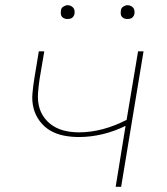

<svg xmlns="http://www.w3.org/2000/svg" viewBox="-20 -717 640 737"><path d="M424 0 462 -234Q420 -213 374 -202Q328 -191 283 -191Q253 -191 225 -196.5Q197 -202 173.5 -215.5Q150 -229 133 -251.5Q116 -274 109 -301Q102 -328 104.5 -357.5Q107 -387 112 -417L129 -520H150L132 -414Q128 -387 126 -360.5Q124 -334 129.5 -310Q135 -286 149.5 -266Q164 -246 185 -233Q206 -220 231 -214.5Q256 -209 283 -209Q329 -209 375.5 -221.5Q422 -234 466 -257L510 -520H531L445 0ZM469 -644Q463 -644 457.5 -646Q452 -648 448 -652.5Q444 -657 443.5 -663.5Q443 -670 444 -676Q444 -681 446.5 -685Q449 -689 453 -691.5Q457 -694 461 -695.5Q465 -697 470 -697Q476 -697 481.5 -694.5Q487 -692 491 -687.5Q495 -683 496 -676.5Q497 -670 496 -664Q495 -659 492.5 -655Q490 -651 486.5 -648.5Q483 -646 478.5 -645Q474 -644 469 -644ZM239 -644Q233 -644 227.5 -646Q222 -648 218 -652.5Q214 -657 213.5 -663.5Q213 -670 214 -676Q214 -681 216.5 -685Q219 -689 223 -691.5Q227 -694 231 -695.5Q235 -697 240 -697Q246 -697 251.5 -694.5Q257 -692 261 -687.5Q265 -683 266 -676.5Q267 -670 266 -664Q265 -659 262.5 -655Q260 -651 256.5 -648.5Q253 -646 248.5 -645Q244 -644 239 -644Z"/></svg>

Font: Iosevka Thin Extended
Style: Italic
Weight: 100
Width: 7
Italic angle: -9°
Monospace: yes
Designer: Belleve Invis
Foundry: Belleve Invis
Version: Version 32.5.0; ttfautohint (v1.8.4)